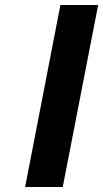

<svg xmlns="http://www.w3.org/2000/svg" viewBox="-20 -745 411 765"><path d="M230 0H80.1L220.7 -725.1H371.1Z"/></svg>

Font: Aurulent Sans
Style: BoldItalic
Weight: 700
Italic angle: -11°
Version: Version 2007.05.04